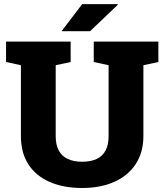

<svg xmlns="http://www.w3.org/2000/svg" viewBox="-20 -916 809 946"><path d="M385.3 10.3Q293.5 10.3 225.3 -19.3Q157.2 -48.8 120.1 -106Q83 -163.1 83 -245.6V-594.7L9.8 -610.4V-710.9H328.1V-610.4L254.4 -594.7V-245.6Q254.4 -202.6 269.5 -174.6Q284.7 -146.5 313.7 -132.8Q342.8 -119.1 384.3 -119.1Q427.2 -119.1 456.3 -132.8Q485.4 -146.5 500.2 -174.6Q515.1 -202.6 515.1 -245.6V-594.7L441.9 -610.4V-710.9H760.3V-610.4L686.5 -594.7V-245.6Q686.5 -164.6 648.4 -107.2Q610.4 -49.8 542.7 -19.8Q475.1 10.3 385.3 10.3ZM283.2 -762.2 384.8 -895.5H559.6L560.5 -892.6L423.8 -762.2H286.6Z"/></svg>

Font: Roboto Slab LO Black
Style: Regular
Weight: 900
Designer: Google
Version: Version 2.000